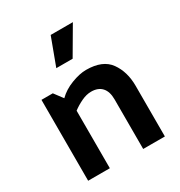

<svg xmlns="http://www.w3.org/2000/svg" viewBox="-177 -875 933 997"><g transform="rotate(-30 290.0 -376.5)"><path d="M272 -753H405L309 -589H211ZM169 -433Q202 -466 251.5 -485Q301 -504 340 -504Q439 -504 480.5 -446Q522 -388 522 -304V0H392V-298Q392 -344 370 -368.5Q348 -393 306 -393Q278 -393 247.5 -378.5Q217 -364 192 -345V0H62V-485H130Z"/></g></svg>

Font: Palanquin Dark
Style: Regular
Weight: 400
Designer: Pria Ravichandran
Version: Version 1.000